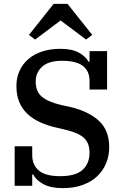

<svg xmlns="http://www.w3.org/2000/svg" viewBox="-20 -963 645 995"><path d="M305 12Q243 12 204.5 -9Q166 -30 152 -59H147V0H56V-205H147V-160Q147 -108 181.5 -79Q216 -50 292 -50Q372 -50 408 -83Q444 -116 444 -171Q444 -220 417 -246.5Q390 -273 326 -289L275 -301Q226 -312 187 -330Q148 -348 121 -374Q94 -400 79.5 -435Q65 -470 65 -517Q65 -560 81 -595.5Q97 -631 126.5 -656.5Q156 -682 198 -696Q240 -710 293 -710Q353 -710 389 -690Q425 -670 439 -643H444V-698H535V-499H444V-544Q444 -595 409.5 -621.5Q375 -648 301 -648Q232 -648 198.5 -617.5Q165 -587 165 -540Q165 -490 195.5 -463Q226 -436 296 -419L343 -409Q440 -386 493 -336.5Q546 -287 546 -201Q546 -155 529.5 -116Q513 -77 482.5 -48.5Q452 -20 407 -4Q362 12 305 12ZM130 -782 258 -943H330L458 -782L426 -758L294 -857L162 -758Z"/></svg>

Font: IBM Plex Serif Medm
Style: Regular
Weight: 500
Designer: Mike Abbink, Paul van der Laan, Pieter van Rosmalen
Foundry: Bold Monday
Version: Version 3.001